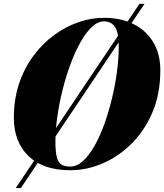

<svg xmlns="http://www.w3.org/2000/svg" viewBox="-20 -850 830 970"><path d="M59.5 100 684.5 -830.5H710L85.5 100ZM335 10Q198 10 124 -61.5Q50 -133 50 -255Q50 -349 76.5 -427.8Q103 -506.5 148.8 -568Q194.5 -629.5 253 -672.5Q311.5 -715.5 376.2 -737.8Q441 -760 505 -760Q591.5 -760 655.5 -727.8Q719.5 -695.5 754.8 -636Q790 -576.5 790 -495Q790 -377.5 750.8 -284.2Q711.5 -191 645.8 -125.2Q580 -59.5 499.2 -24.8Q418.5 10 335 10ZM335 -8.5Q368.5 -8.5 399.5 -36.8Q430.5 -65 458 -113.8Q485.5 -162.5 507.8 -224.8Q530 -287 546.2 -355Q562.5 -423 571.2 -490Q580 -557 580 -615Q580 -647.5 575.8 -671.5Q571.5 -695.5 562.5 -711Q553.5 -726.5 539.2 -734.2Q525 -742 505 -742Q474 -742 444 -713.8Q414 -685.5 386.5 -636.5Q359 -587.5 336 -525.5Q313 -463.5 296 -395.2Q279 -327 269.5 -260Q260 -193 260 -135Q260 -81.5 267.5 -54.2Q275 -27 291.8 -17.8Q308.5 -8.5 335 -8.5Z"/></svg>

Font: Bodoni Moda Black
Style: Italic
Weight: 900
Italic angle: -13°
Version: Version 2.005